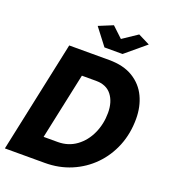

<svg xmlns="http://www.w3.org/2000/svg" viewBox="-161 -1032 1015 1148"><g transform="rotate(20 346.5 -457.5)"><path d="M155 -710H409Q501 -710 561.5 -673Q622 -636 651.5 -573.5Q681 -511 681 -434Q681 -340 649 -261Q617 -182 559.5 -123.5Q502 -65 425 -32.5Q348 0 258 0H4ZM288 -144Q355 -144 405.5 -181Q456 -218 483.5 -279Q511 -340 511 -410Q511 -480 477.5 -523Q444 -566 378 -566H288L198 -144ZM275 -878 365 -915 432 -852 526 -915 600 -878 472 -771H357Z"/></g></svg>

Font: Raleway ExtraBold
Style: Italic
Weight: 800
Italic angle: -12°
Designer: Matt McInerney, Pablo Impallari, Rodrigo Fuenzalida
Foundry: Matt McInerney, Pablo Impallari, Rodrigo Fuenzalida
Version: Version 4.026